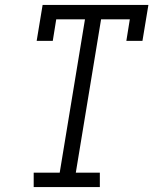

<svg xmlns="http://www.w3.org/2000/svg" viewBox="-20 -755 640 775"><path d="M116 0V-58H221L323 -677H207L193 -590H128L152 -735H579L555 -590H490L504 -677H388L286 -58H383V0Z"/></svg>

Font: Iosevka Etoile Light Oblique
Style: Regular
Weight: 300
Italic angle: -9°
Designer: Belleve Invis
Foundry: Belleve Invis
Version: Version 15.5.2; ttfautohint (v1.8.4)